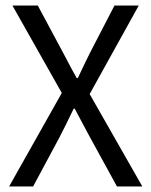

<svg xmlns="http://www.w3.org/2000/svg" viewBox="-20 -676 548 696"><path d="M13 0 204 -339 25 -656H117L207 -488Q248 -410 258 -393H262Q299 -471 308 -488L395 -656H483L305 -335L496 0H404L307 -177Q302 -186 282.5 -222.5Q263 -259 251 -282H247Q215 -215 195 -177L100 0Z"/></svg>

Font: RibengUni
Style: Regular
Weight: 400
Designer: (1) Dr. Andrew Glass (Senior Program Manager at Microsoft Corporation)
(2) Bivuti Chakma (Chakma Font Designer & Keyboar
Foundry: Bivuti Chakma
Version: Version 2.2022; Updated on: 03 June 2022; Friday